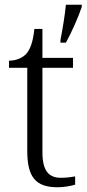

<svg xmlns="http://www.w3.org/2000/svg" viewBox="-20 -780 365 810"><path d="M235 -611V-600H258C282 -643 311 -709 325 -751V-760H258C254 -717 244 -657 235 -611ZM223 10C248 10 278 5 297 -1V-36C276 -32 259 -30 236 -30C185 -30 159 -61 159 -137V-494H288V-536H159V-658H125C119 -601 107 -570 89 -551C71 -533 44 -524 18 -524V-494H95V-143C95 -30 133 10 223 10Z"/></svg>

Font: Noto Serif Tamil Light
Style: Italic
Weight: 300
Italic angle: -12°
Designer: Indian Type Foundry, Tom Grace, and the Monotype Design Team
Foundry: Monotype Imaging Inc.
Version: Version 2.003